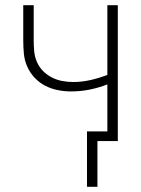

<svg xmlns="http://www.w3.org/2000/svg" viewBox="-20 -540 540 735"><path d="M313 175V-37H391V-217Q358 -204 323 -197Q288 -190 252 -190Q227 -190 201.5 -195Q176 -200 153.5 -211.5Q131 -223 113 -242Q95 -261 84.5 -284.5Q74 -308 71.5 -333.5Q69 -359 69 -385V-520H109V-385Q109 -364 111 -343Q113 -322 121.5 -302.5Q130 -283 145 -268Q160 -253 178.5 -243.5Q197 -234 218 -230Q239 -226 260 -226Q293 -226 326 -233.5Q359 -241 391 -253V-520H431V0H353V175Z"/></svg>

Font: Iosevka Curly Extralight
Style: Regular
Weight: 200
Monospace: yes
Designer: Belleve Invis
Foundry: Belleve Invis
Version: Version 22.1.2; ttfautohint (v1.8.4)